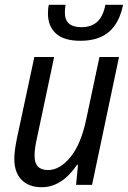

<svg xmlns="http://www.w3.org/2000/svg" viewBox="-20 -775 536 805"><path d="M40 -109Q40 -142 51 -195L124 -536H207L135 -196Q125 -155 125 -121Q125 -62 181 -62Q231 -62 275.5 -116.5Q320 -171 342 -277L397 -536H479L366 0H299L307 -84H303Q239 10 155 10Q101 10 70.5 -21Q40 -52 40 -109ZM181 -719Q181 -742 185 -755H255Q252 -739 252 -722Q252 -661 321 -661Q362 -661 387 -683Q412 -705 422 -755H496Q481 -680 437.5 -642Q394 -604 317 -604Q248 -604 214.5 -634.5Q181 -665 181 -719Z"/></svg>

Font: Noto Sans UI Narrow
Style: Italic
Weight: 400
Width: 4
Italic angle: -12°
Designer: Monotype Design Team
Foundry: Monotype Imaging Inc.
Version: Version 1.001